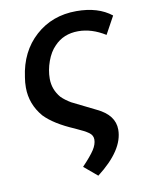

<svg xmlns="http://www.w3.org/2000/svg" viewBox="-87 -591 677 897"><g transform="rotate(-10 252.0 -142.5)"><path d="M306 245Q435 146 435 49Q435 -20 353 -59Q332 -70 240 -115Q213 -131 195 -149Q161 -189 161 -240Q161 -281 176 -322.5Q191 -364 216 -389Q260 -436 330 -436Q394 -436 458 -396L504 -480Q441 -530 338 -530Q223 -530 143.5 -458.5Q64 -387 48 -267Q44 -244 44 -219Q44 -140 97 -78Q142 -31 236 9Q281 29 299 42Q317 55 317 75Q317 98 300.5 123.5Q284 149 243 192Z"/></g></svg>

Font: Brisa Sans Medium
Style: Italic
Weight: 600
Italic angle: -8°
Designer: Dalton Maag Ltd
Foundry: Dalton Maag Ltd
Version: Version 1.101;July 10, 2019;FontCreator 11.5.0.2425 64-bit